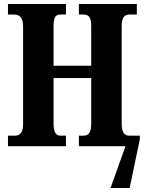

<svg xmlns="http://www.w3.org/2000/svg" viewBox="-20 -734 726 964"><path d="M682 -35 631 210H535L610 0H376V-53H400Q420 -53 429 -67.5Q438 -82 438 -115V-342H249V-111Q249 -53 283 -53H311V0H20V-53H59Q76 -53 86 -67.5Q96 -82 96 -111V-602Q96 -661 52 -661H20V-714H311V-661H283Q265 -661 257 -648.5Q249 -636 249 -605V-404H438V-602Q438 -635 429 -648Q420 -661 399 -661H376V-714H667V-661H628Q610 -661 600.5 -647.5Q591 -634 591 -602V-111Q591 -53 628 -53H682Z"/></svg>

Font: Noto Serif CondExtraBold
Style: Regular
Weight: 800
Width: 3
Designer: Monotype Design Team
Foundry: Monotype Imaging Inc.
Version: Version 1.001